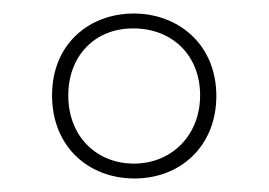

<svg xmlns="http://www.w3.org/2000/svg" viewBox="-20 -743 398 284"><path d="M179 -479C247 -479 300 -527 300 -601C300 -678 243 -723 178 -723C112 -723 57 -678 57 -602C57 -526 111 -479 179 -479ZM178 -501C124 -501 81 -540 81 -602C81 -659 119 -701 177 -701C235 -701 276 -661 276 -602C276 -543 234 -501 178 -501Z"/></svg>

Font: Noto Sans Arabic UI XCn Th
Style: Regular
Weight: 100
Width: 2
Designer: Monotype Design Team, Nadine Chahine and Nizar Qandah
Foundry: Monotype Imaging Inc.
Version: Version 2.010